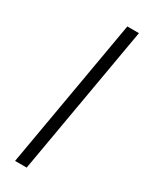

<svg xmlns="http://www.w3.org/2000/svg" viewBox="-189 -751 620 791"><g transform="rotate(30 121.0 -355.5)"><path d="M95.2 0H40L163.6 -710.9H218.8Z"/></g></svg>

Font: MAUL Condensed Light Italic
Style: Light Italic
Weight: 300
Italic angle: -12°
Designer: MAUL
Version: Version 1.0; 2020; ttfautohint (v1.8.3)